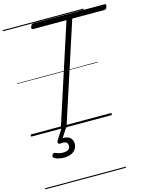

<svg xmlns="http://www.w3.org/2000/svg" viewBox="-203 -1135 1384 1760"><g transform="rotate(-15 488.5 -255.0)"><path d="M304 14Q277 14 283 -5L589 -948H274Q262 -948 259.5 -954Q257 -960 261 -973Q266 -987 272 -992.5Q278 -998 289 -998H962Q975 -998 976.5 -992Q978 -986 974 -973Q971 -959 965 -953.5Q959 -948 947 -948H644L337 -5Q334 5 327 9.5Q320 14 304 14ZM243 264Q219 264 193 258.5Q167 253 149 240Q141 234 142 225.5Q143 217 147 210Q153 201 159.5 199Q166 197 174 200Q188 207 206.5 212Q225 217 248 217Q279 217 296 205Q313 193 313 168Q313 143 294.5 134Q276 125 241 130Q232 131 228.5 128.5Q225 126 222 121Q219 114 220 108.5Q221 103 227 94L290 -4H334L263 108L248 94Q287 84 313.5 91Q340 98 354.5 117Q369 136 369 164Q369 195 353 217.5Q337 240 309 252Q281 264 243 264ZM0 490H766V500H0ZM0 -20H766V0H0ZM0 -505H766V-500H0ZM0 -1010H766V-1000H0Z"/></g></svg>

Font: Playwrite NZ Guides
Style: Regular
Weight: 400
Designer: Veronika Burian, José Scaglione
Foundry: TypeTogether
Version: Version 1.003